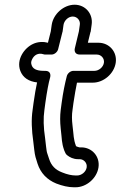

<svg xmlns="http://www.w3.org/2000/svg" viewBox="-20 -701 511 813"><path d="M288 -631C307 -631 321 -614 318 -596L314 -568L297 -497C294 -486 297 -470 318 -470H390C408 -470 423 -454 420 -435C417 -416 398 -401 380 -401H291C278 -401 266 -390 263 -379C255 -348 247 -310 241 -265L237 -235C234 -211 234 -185 237 -157C243 -109 240 -99 252 -64L256 -55C258 -50 260 -47 264 -44C275 -35 291 -27 310 -27H317C335 -27 350 -11 347 8C344 27 325 42 307 42H300C284 42 265 38 243 29C214 18 197 0 188 -28C185 -37 182 -45 180 -52C176 -62 173 -104 171 -116C164 -162 163 -201 168 -235L172 -265C179 -315 186 -351 192 -372C195 -382 195 -401 172 -401H166C132 -401 119 -411 114 -425C111 -434 111 -440 116 -450C124 -467 141 -479 165 -471C167 -470 171 -470 173 -470H198C211 -470 223 -481 226 -492L244 -564C244 -565 245 -566 245 -567L249 -596C252 -614 269 -631 288 -631ZM397 8C404 -38 370 -77 324 -77H317C315 -77 305 -80 302 -82C290 -115 293 -124 287 -170C284 -194 284 -216 287 -235L291 -265C296 -298 301 -327 306 -351H373C419 -351 463 -389 470 -435C477 -481 443 -520 397 -520H352L363 -565C363 -566 364 -566 364 -567L368 -596C375 -642 342 -681 296 -681C250 -681 206 -642 199 -596L195 -568L183 -520C165 -525 141 -525 120 -515C83 -498 48 -449 66 -401C77 -372 102 -356 137 -352C132 -330 127 -300 122 -265L118 -235C112 -195 114 -150 121 -101C122 -93 123 -81 125 -67C128 -40 132 -30 139 -8C152 32 179 60 218 76C244 86 269 92 293 92H300C346 92 390 54 397 8Z"/></svg>

Font: AppleStorm
Style: XbdOutIta
Weight: 800
Foundry: Cannot Into Space Fonts
Version: Version 1.01